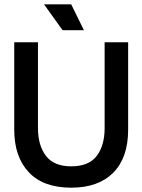

<svg xmlns="http://www.w3.org/2000/svg" viewBox="-20 -856 660 890"><path d="M310 14Q181 14 113.5 -57.5Q46 -129 46 -255V-660H156V-262Q156 -182 193 -133.5Q230 -85 310 -85Q392 -85 428.5 -133.5Q465 -182 465 -262V-660H574V-255Q574 -125 505 -55.5Q436 14 310 14ZM270 -716 184 -836H310L369 -716Z"/></svg>

Font: Bricolage Grotesque 96pt Medium
Style: Regular
Weight: 500
Designer: Mathieu Triay
Foundry: Atelier Triay
Version: Version 1.001; ttfautohint (v1.8.4.7-5d5b);gftools[0.9.33.de